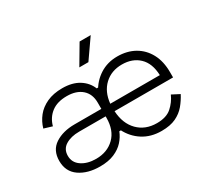

<svg xmlns="http://www.w3.org/2000/svg" viewBox="-139 -906 1227 1137"><g transform="rotate(-30 474.5 -337.0)"><path d="M670 14Q597 14 543 -20.5Q489 -55 459.5 -114.5Q430 -174 430 -247Q430 -319 459.5 -376Q489 -433 541.5 -466.5Q594 -500 661 -500Q728 -500 778.5 -471.5Q829 -443 857.5 -390Q886 -337 886 -263V-227H486Q491 -140 540.5 -90Q590 -40 669 -40Q734 -40 769.5 -71.5Q805 -103 824 -146L876 -119Q858 -84 832.5 -53.5Q807 -23 768 -4.5Q729 14 670 14ZM251 -37Q328 -37 376.5 -84.5Q425 -132 425 -217V-227H243Q188 -227 151 -204.5Q114 -182 114 -136Q114 -90 153 -63.5Q192 -37 251 -37ZM249 14Q165 14 110 -24Q55 -62 55 -135Q55 -208 108.5 -243Q162 -278 242 -278H425V-321Q425 -380 387.5 -413Q350 -446 285 -446Q219 -446 179 -415Q139 -384 125 -332L69 -349Q81 -391 108 -425Q135 -459 179.5 -479.5Q224 -500 285 -500Q353 -500 398 -472Q443 -444 462 -397H483L461 -253L476 -110H451Q438 -77 413 -49Q388 -21 347.5 -3.5Q307 14 249 14ZM486 -278H825Q822 -360 777.5 -402.5Q733 -445 661 -445Q589 -445 541.5 -400.5Q494 -356 486 -278ZM435 -556 513 -688H589L497 -556Z"/></g></svg>

Font: Space Grotesk Light Light
Style: Regular
Weight: 300
Version: Version 2.000